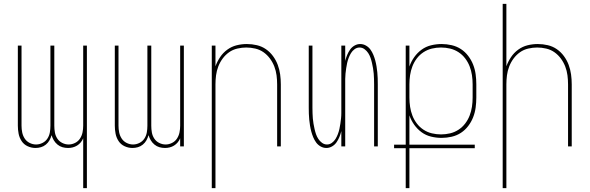

<svg xmlns="http://www.w3.org/2000/svg" viewBox="-20 -755 3040 990"><path d="M409 215V-42Q404 -30 396 -20.5Q388 -11 377.5 -4.5Q367 2 355 5Q343 8 331 8Q316 8 302 4Q288 0 276.5 -9.5Q265 -19 257.5 -31.5Q250 -44 246 -58Q242 -44 235 -31.5Q228 -19 216.5 -9.5Q205 0 191 4Q177 8 163 8Q142 8 122.5 -1Q103 -10 91.5 -27.5Q80 -45 76 -65.5Q72 -86 72 -107V-520H91V-107Q91 -89 94.5 -72Q98 -55 107.5 -40.5Q117 -26 133 -18Q149 -10 166 -10Q183 -10 199 -18Q215 -26 224.5 -40.5Q234 -55 237 -72Q240 -89 240 -107V-520H260V-107Q260 -89 263 -72Q266 -55 275.5 -40.5Q285 -26 301 -18Q317 -10 334 -10Q351 -10 367 -18Q383 -26 392.5 -40.5Q402 -55 405.5 -72Q409 -89 409 -107V-520H428V215Z M663 8Q642 8 622.5 -1Q603 -10 591.5 -27.5Q580 -45 576 -65.5Q572 -86 572 -107V-520H591V-107Q591 -89 594.5 -72Q598 -55 607.5 -40.5Q617 -26 633 -18Q649 -10 666 -10Q683 -10 699 -18Q715 -26 724.5 -40.5Q734 -55 737 -72Q740 -89 740 -107V-520H760V-107Q760 -89 763 -72Q766 -55 775.5 -40.5Q785 -26 801 -18Q817 -10 834 -10Q851 -10 867 -18Q883 -26 892.5 -40.5Q902 -55 905.5 -72Q909 -89 909 -107V-520H928V0H909V-42Q904 -30 896 -20.5Q888 -11 877.5 -4.5Q867 2 855 5Q843 8 831 8Q816 8 802 4Q788 0 776.5 -9.5Q765 -19 757.5 -31.5Q750 -44 746 -58Q742 -44 735 -31.5Q728 -19 716.5 -9.5Q705 0 691 4Q677 8 663 8Z M1072 215V-520H1091V-413Q1100 -438 1115 -460.5Q1130 -483 1152 -499Q1174 -515 1200 -521.5Q1226 -528 1253 -528Q1279 -528 1304.5 -522Q1330 -516 1351 -501.5Q1372 -487 1387.5 -466Q1403 -445 1412 -421Q1421 -397 1424.5 -371.5Q1428 -346 1428 -320V0H1409V-320Q1409 -343 1406 -366.5Q1403 -390 1394.5 -412Q1386 -434 1372 -453Q1358 -472 1339 -485.5Q1320 -499 1296.5 -504.5Q1273 -510 1250 -510Q1227 -510 1203.5 -504.5Q1180 -499 1161 -485.5Q1142 -472 1128 -453Q1114 -434 1105.5 -412Q1097 -390 1094 -366.5Q1091 -343 1091 -320V215Z M1663 8Q1647 8 1633 0Q1619 -8 1610 -20.5Q1601 -33 1595 -47.5Q1589 -62 1585 -77Q1581 -92 1578.5 -107.5Q1576 -123 1574.5 -138Q1573 -153 1572.5 -168.5Q1572 -184 1572 -200V-520H1591V-200Q1591 -186 1591.5 -172Q1592 -158 1593 -144.5Q1594 -131 1596.5 -117Q1599 -103 1602 -89.5Q1605 -76 1609.5 -63Q1614 -50 1621.5 -38.5Q1629 -27 1640.5 -18.5Q1652 -10 1666 -10Q1680 -10 1691.5 -18.5Q1703 -27 1710 -38.5Q1717 -50 1722 -63Q1727 -76 1730 -89.5Q1733 -103 1735 -117Q1737 -131 1738.5 -144.5Q1740 -158 1740 -172Q1740 -186 1740 -200V-520H1760V-441Q1764 -457 1770 -471.5Q1776 -486 1785 -499Q1794 -512 1808 -520Q1822 -528 1837 -528Q1853 -528 1867 -520Q1881 -512 1890 -499.5Q1899 -487 1905 -472.5Q1911 -458 1915 -443Q1919 -428 1921.5 -412.5Q1924 -397 1925.5 -382Q1927 -367 1927.5 -351.5Q1928 -336 1928 -320V0H1909V-320Q1909 -334 1908.5 -348Q1908 -362 1907 -375.5Q1906 -389 1903.5 -403Q1901 -417 1898 -430.5Q1895 -444 1890.5 -457Q1886 -470 1878.5 -481.5Q1871 -493 1859.5 -501.5Q1848 -510 1834 -510Q1820 -510 1808.5 -501.5Q1797 -493 1790 -481.5Q1783 -470 1778 -457Q1773 -444 1770 -430.5Q1767 -417 1765 -403Q1763 -389 1761.5 -375.5Q1760 -362 1760 -348Q1760 -334 1760 -320V0H1740V-79Q1736 -63 1730 -48.5Q1724 -34 1715 -21Q1706 -8 1692 0Q1678 8 1663 8Z M2072 215V9H2012V-9H2072V-520H2091V-412Q2100 -438 2116 -460.5Q2132 -483 2154 -499Q2176 -515 2203 -521.5Q2230 -528 2257 -528Q2283 -528 2309 -522Q2335 -516 2356.5 -502Q2378 -488 2394 -467Q2410 -446 2419.5 -422Q2429 -398 2432.5 -372Q2436 -346 2436 -320V-252Q2436 -226 2432.5 -200Q2429 -174 2419.5 -150Q2410 -126 2394 -105Q2378 -84 2356.5 -70Q2335 -56 2309 -50Q2283 -44 2257 -44Q2230 -44 2203 -50.5Q2176 -57 2154 -73Q2132 -89 2116 -111.5Q2100 -134 2091 -160V-9H2428V9H2091V215ZM2254 -62Q2278 -62 2301 -67.5Q2324 -73 2344 -86Q2364 -99 2378.5 -118Q2393 -137 2401.5 -159Q2410 -181 2413.5 -204.5Q2417 -228 2417 -252V-320Q2417 -344 2413.5 -367.5Q2410 -391 2401.5 -413Q2393 -435 2378.5 -454Q2364 -473 2344 -486Q2324 -499 2301 -504.5Q2278 -510 2254 -510Q2230 -510 2207 -504.5Q2184 -499 2164 -486Q2144 -473 2129.5 -454Q2115 -435 2106.5 -413Q2098 -391 2094.5 -367.5Q2091 -344 2091 -320V-252Q2091 -228 2094.5 -204.5Q2098 -181 2106.5 -159Q2115 -137 2129.5 -118Q2144 -99 2164 -86Q2184 -73 2207 -67.5Q2230 -62 2254 -62Z M2572 215V-735H2591V-413Q2600 -438 2615 -460.5Q2630 -483 2652 -499Q2674 -515 2700 -521.5Q2726 -528 2753 -528Q2779 -528 2804.5 -522Q2830 -516 2851 -501.5Q2872 -487 2887.5 -466Q2903 -445 2912 -421Q2921 -397 2924.5 -371.5Q2928 -346 2928 -320V0H2909V-320Q2909 -343 2906 -366.5Q2903 -390 2894.5 -412Q2886 -434 2872 -453Q2858 -472 2839 -485.5Q2820 -499 2796.5 -504.5Q2773 -510 2750 -510Q2727 -510 2703.5 -504.5Q2680 -499 2661 -485.5Q2642 -472 2628 -453Q2614 -434 2605.5 -412Q2597 -390 2594 -366.5Q2591 -343 2591 -320V215Z"/></svg>

Font: Iosevka Term Curly Thin
Style: Regular
Weight: 100
Designer: Belleve Invis
Foundry: Belleve Invis
Version: Version 32.3.0